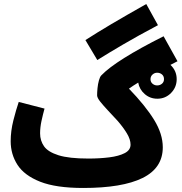

<svg xmlns="http://www.w3.org/2000/svg" viewBox="-20 -912 901 953"><path d="M463 -614 404 -713Q461 -750 533 -792.5Q605 -835 706 -892L764 -787Q664 -734 591.5 -691.5Q519 -649 463 -614ZM393 21Q258 21 179.5 -10Q101 -41 67 -93.5Q33 -146 33 -211Q33 -262 46.5 -315Q60 -368 73 -406L201 -373Q193 -344 186 -312Q179 -280 179 -250Q179 -214 198.5 -186Q218 -158 270 -141.5Q322 -125 419 -125Q475 -125 522.5 -131Q570 -137 599 -152Q628 -167 628 -194Q628 -220 609.5 -250.5Q591 -281 563 -313Q539 -339 516 -363.5Q493 -388 477.5 -407.5Q462 -427 462 -439Q462 -454 464 -474.5Q466 -495 471 -513Q476 -531 483 -538Q555 -613 792 -732L861 -608Q843 -598 826 -590Q857 -561 857 -519Q857 -479 829 -450.5Q801 -422 761 -422Q725 -422 698.5 -445Q672 -468 666 -502Q641 -487 620 -472Q702 -387 745 -317Q788 -247 788 -181Q788 -78 687.5 -28.5Q587 21 393 21ZM760 -488Q774 -488 784 -496.5Q794 -505 794 -519Q794 -534 784 -542.5Q774 -551 760 -551Q747 -551 737 -542Q727 -533 727 -519Q727 -505 737 -496.5Q747 -488 760 -488Z"/></svg>

Font: Noto Sans Arabic UI Cn XBd
Style: Regular
Weight: 800
Width: 3
Designer: Monotype Design Team, Nadine Chahine and Nizar Qandah
Foundry: Monotype Imaging Inc.
Version: Version 2.010; ttfautohint (v1.8.4.7-5d5b)